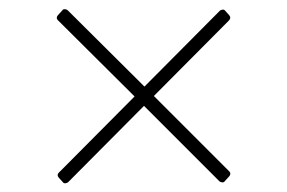

<svg xmlns="http://www.w3.org/2000/svg" viewBox="-20 -543 640 428"><path d="M301 -307 132 -137Q130 -135 126 -134.5Q122 -134 120 -137L111 -147Q106 -153 111 -158L280 -328L109 -498Q104 -503 109 -509L119 -520Q121 -523 125 -522.5Q129 -522 131 -520L302 -350L470 -519Q472 -521 476 -521.5Q480 -522 482 -519L491 -509Q496 -503 490 -497L323 -329L491 -161Q496 -156 491 -150L481 -139Q479 -136 475 -136.5Q471 -137 469 -139Z"/></svg>

Font: LINE Seed Sans KR Thin
Style: Regular
Weight: 250
Designer: LINE BX Design & Sandoll Inc & Dalton Maag Ltd
Foundry: Sandoll Inc.
Version: Version 1.000